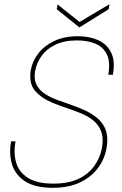

<svg xmlns="http://www.w3.org/2000/svg" viewBox="-20 -885 584 917"><path d="M232 12Q149 12 101.5 -18Q54 -48 38 -98.5Q22 -149 33 -210H54Q44 -155 57 -109Q70 -63 113.5 -35.5Q157 -8 235 -8Q306 -8 354 -30.5Q402 -53 430 -92Q458 -131 467 -178Q475 -225 463.5 -256.5Q452 -288 426.5 -309Q401 -330 367.5 -343.5Q334 -357 298.5 -369Q263 -381 231 -394Q176 -417 146.5 -452.5Q117 -488 127 -550Q135 -594 163.5 -630.5Q192 -667 239.5 -689.5Q287 -712 352 -712Q408 -712 449.5 -693Q491 -674 511 -633.5Q531 -593 519 -528H497Q508 -589 490.5 -625Q473 -661 435.5 -676.5Q398 -692 348 -692Q287 -692 244.5 -671.5Q202 -651 178.5 -618Q155 -585 148 -547Q141 -508 154 -481.5Q167 -455 193.5 -437.5Q220 -420 254 -407.5Q288 -395 324.5 -382.5Q361 -370 394 -354Q418 -342 438 -326.5Q458 -311 472 -290Q486 -269 490.5 -242Q495 -215 489 -179Q480 -125 447.5 -82Q415 -39 361.5 -13.5Q308 12 232 12ZM503 -865 499 -841 359 -754 251 -841 255 -864 360 -780Z"/></svg>

Font: DM Sans 12pt Thin
Style: Italic
Weight: 250
Italic angle: -10°
Version: Version 4.004;gftools[0.9.30]